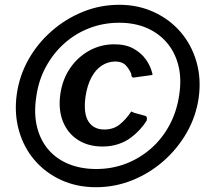

<svg xmlns="http://www.w3.org/2000/svg" viewBox="-20 -772 870 802"><path d="M381 10Q301 10 235.5 -20Q170 -50 124.5 -103Q79 -156 59 -227Q39 -298 50 -378Q61 -456 99 -523.5Q137 -591 196 -642.5Q255 -694 327 -723Q399 -752 478 -752Q557 -752 623 -721.5Q689 -691 734.5 -638Q780 -585 800.5 -514.5Q821 -444 810 -364Q799 -286 760 -218Q721 -150 662 -98.5Q603 -47 531 -18.5Q459 10 381 10ZM382 -66Q447 -66 505 -88Q563 -110 610 -151Q657 -192 688 -249.5Q719 -307 729 -378Q739 -446 724.5 -501Q710 -556 675.5 -595.5Q641 -635 591 -656Q541 -677 478 -677Q412 -677 353.5 -654.5Q295 -632 248.5 -590.5Q202 -549 171 -491.5Q140 -434 131 -364Q121 -296 135 -240.5Q149 -185 183 -146Q217 -107 268 -86.5Q319 -66 382 -66ZM458 -587Q505 -587 537.5 -569Q570 -551 589.5 -523.5Q609 -496 616 -466Q618 -462 617 -460.5Q616 -459 611 -458L538 -448Q534 -447 531 -451.5Q528 -456 528 -464Q519 -485 504.5 -500Q490 -515 462 -515Q431 -515 405 -498Q379 -481 361.5 -448Q344 -415 337 -367Q328 -298 349.5 -264.5Q371 -231 416 -231Q454 -231 480.5 -252.5Q507 -274 528 -306Q530 -306 532.5 -304.5Q535 -303 540 -301L587 -288Q596 -286 593 -269Q583 -252 566 -233Q549 -214 526.5 -197Q504 -180 474 -170Q444 -160 408 -160Q348 -160 305 -188Q262 -216 242.5 -265.5Q223 -315 232 -379Q241 -441 273 -487.5Q305 -534 353 -560.5Q401 -587 458 -587Z"/></svg>

Font: Libre Franklin Thin SemiBold
Style: Italic
Weight: 600
Italic angle: -8°
Version: Version 3.000